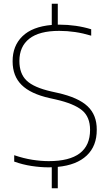

<svg xmlns="http://www.w3.org/2000/svg" viewBox="-20 -880 581 1020"><path d="M237.5 9Q195.5 9 147.8 1.8Q100 -5.5 55.5 -21.5V-55.5Q105.5 -38.5 151.8 -31.2Q198 -24 239 -24Q458.5 -24 458.5 -190Q458.5 -259 415.8 -294.2Q373 -329.5 276.5 -351.5L243 -359Q142.5 -381.5 94.8 -428.8Q47 -476 47 -554Q46.5 -636 99 -687.2Q151.5 -738.5 255 -747.5V-860H287V-749Q291.5 -749 296.5 -749Q339 -749 382.5 -742.8Q426 -736.5 464.5 -724.5V-690.5Q421.5 -703.5 379.2 -709.8Q337 -716 294.5 -716Q188.5 -716 135.8 -674.5Q83 -633 83 -556Q83 -488.5 121.5 -451.8Q160 -415 253 -394L286.5 -386.5Q396 -362 445.2 -315.5Q494.5 -269 494 -191Q494.5 -104.5 440.8 -53.8Q387 -3 287 6.5V120H255V8.5Q246.5 9 237.5 9Z"/></svg>

Font: Encode Sans SemiExpanded SemiExpanded Thin
Style: Regular
Weight: 100
Width: 6
Designer: Multiple Designers
Foundry: Impallari Type
Version: Version 3.000; ttfautohint (v1.8.3) -l 8 -r 50 -G 200 -x 14 